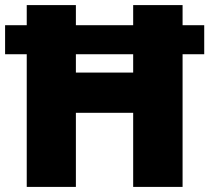

<svg xmlns="http://www.w3.org/2000/svg" viewBox="-20 -734 822 754"><path d="M85 0V-521H0V-635H85V-714H278V-635H503V-714H697V-635H782V-521H697V0H503V-291H278V0ZM278 -449H503V-521H278Z"/></svg>

Font: Noto Sans Syriac Western Black
Style: Regular
Weight: 900
Designer: Patrick Giasson and the Monotype Design Team
Foundry: Monotype Imaging Inc.
Version: Version 3.000; ttfautohint (v1.8.4.7-5d5b)